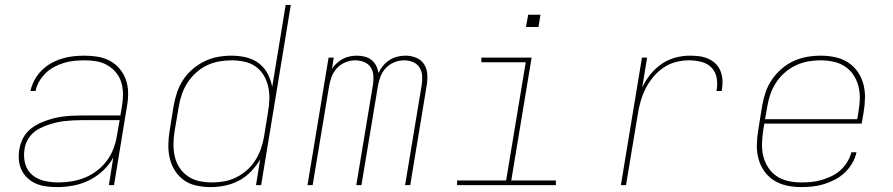

<svg xmlns="http://www.w3.org/2000/svg" viewBox="-20 -755 3640 783"><path d="M212 8Q190 8 168 5Q146 2 127 -6Q108 -14 92.5 -28.5Q77 -43 68 -61.5Q59 -80 57 -102Q55 -124 59 -147Q62 -165 70 -183.5Q78 -202 92 -217Q106 -232 123.5 -242.5Q141 -253 159.5 -260Q178 -267 197 -272Q216 -277 235 -279.5Q254 -282 273 -283Q292 -284 311 -284H471L478 -326Q482 -350 481.5 -374.5Q481 -399 474 -421Q467 -443 452 -460.5Q437 -478 417 -489.5Q397 -501 373.5 -505Q350 -509 325 -509Q305 -509 284 -507Q263 -505 242.5 -499Q222 -493 202.5 -483Q183 -473 167 -457.5Q151 -442 140 -423Q129 -404 125 -384H104Q109 -406 120.5 -428Q132 -450 149.5 -467.5Q167 -485 188.5 -497Q210 -509 233 -516Q256 -523 279 -525.5Q302 -528 325 -528Q353 -528 379.5 -523.5Q406 -519 429 -506.5Q452 -494 468.5 -474Q485 -454 493.5 -429.5Q502 -405 502.5 -377.5Q503 -350 498 -323L445 0H424L442 -113Q426 -83 399.5 -58.5Q373 -34 342 -19Q311 -4 278 2Q245 8 212 8ZM218 -11Q245 -11 272.5 -15.5Q300 -20 326 -30.5Q352 -41 375.5 -59Q399 -77 416 -100Q433 -123 443 -149.5Q453 -176 457 -203L468 -265H311Q294 -265 277 -264Q260 -263 242.5 -261Q225 -259 208 -255Q191 -251 174 -245Q157 -239 140.5 -230.5Q124 -222 111 -209Q98 -196 90 -179.5Q82 -163 80 -146Q75 -116 82.5 -88Q90 -60 111 -42Q132 -24 160.5 -17.5Q189 -11 218 -11Z M839 8Q810 8 781.5 2Q753 -4 731 -19.5Q709 -35 694 -58Q679 -81 672.5 -108.5Q666 -136 666.5 -165Q667 -194 672 -223L688 -323Q693 -351 702 -378Q711 -405 727 -429.5Q743 -454 766 -473.5Q789 -493 815 -505.5Q841 -518 869 -523Q897 -528 924 -528Q955 -528 984 -521Q1013 -514 1035.5 -497Q1058 -480 1071.5 -454.5Q1085 -429 1090 -400L1145 -735H1166L1045 0H1024L1041 -105Q1026 -79 1004 -56Q982 -33 954.5 -18.5Q927 -4 897.5 2Q868 8 839 8ZM845 -11Q869 -11 894.5 -15.5Q920 -20 944 -32Q968 -44 988 -62Q1008 -80 1022 -102.5Q1036 -125 1044.5 -149.5Q1053 -174 1057 -199L1073 -299Q1078 -325 1078.5 -351.5Q1079 -378 1073.5 -402.5Q1068 -427 1055 -448.5Q1042 -470 1022 -484Q1002 -498 976.5 -503.5Q951 -509 925 -509Q900 -509 874 -504.5Q848 -500 824 -488.5Q800 -477 779.5 -458.5Q759 -440 744.5 -417.5Q730 -395 721.5 -370Q713 -345 709 -320L692 -220Q688 -194 687.5 -167.5Q687 -141 693 -116Q699 -91 712.5 -70.5Q726 -50 746.5 -36Q767 -22 792.5 -16.5Q818 -11 845 -11Z M1234 0 1320 -520H1341L1334 -474Q1342 -487 1353.5 -497.5Q1365 -508 1378.5 -515Q1392 -522 1406.5 -525Q1421 -528 1435 -528Q1452 -528 1467.5 -524Q1483 -520 1495 -510.5Q1507 -501 1514 -487Q1521 -473 1523 -457Q1531 -473 1542.5 -487Q1554 -501 1569 -510.5Q1584 -520 1600.5 -524Q1617 -528 1634 -528Q1657 -528 1677.5 -519.5Q1698 -511 1709.5 -493Q1721 -475 1722.5 -452Q1724 -429 1720 -406L1653 0H1632L1700 -410Q1703 -429 1701.5 -447.5Q1700 -466 1690.5 -480.5Q1681 -495 1664 -502Q1647 -509 1628 -509Q1608 -509 1588 -501Q1568 -493 1553.5 -477.5Q1539 -462 1531.5 -442Q1524 -422 1521 -403L1454 0H1433L1501 -410Q1504 -429 1502.5 -447.5Q1501 -466 1491.5 -480.5Q1482 -495 1465 -502Q1448 -509 1429 -509Q1409 -509 1389 -501Q1369 -493 1354.5 -477.5Q1340 -462 1332.5 -442Q1325 -422 1322 -403L1255 0Z M1844 0V-19H2044L2124 -501H1943V-520H2148L2065 -19H2247V0ZM2125 -645 2134 -695H2184L2176 -645Z M2512 0 2598 -520H2619L2599 -398Q2612 -426 2632 -451Q2652 -476 2678 -494Q2704 -512 2734 -520Q2764 -528 2793 -528Q2813 -528 2832.5 -525.5Q2852 -523 2869.5 -515Q2887 -507 2900 -493.5Q2913 -480 2919.5 -462Q2926 -444 2926.5 -424Q2927 -404 2923 -384H2902Q2907 -410 2903 -435.5Q2899 -461 2882.5 -478.5Q2866 -496 2841 -502.5Q2816 -509 2790 -509Q2763 -509 2736 -502Q2709 -495 2685.5 -479Q2662 -463 2643.5 -440.5Q2625 -418 2612.5 -393Q2600 -368 2592.5 -341.5Q2585 -315 2581 -289L2533 0Z M3248 8Q3218 8 3189.5 2Q3161 -4 3137.5 -18.5Q3114 -33 3097.5 -56Q3081 -79 3073.5 -106.5Q3066 -134 3066.5 -163.5Q3067 -193 3072 -223L3088 -323Q3093 -351 3102 -378Q3111 -405 3127.5 -429.5Q3144 -454 3167 -474Q3190 -494 3216.5 -506Q3243 -518 3271 -523Q3299 -528 3327 -528Q3356 -528 3385 -522Q3414 -516 3437.5 -501Q3461 -486 3477 -463.5Q3493 -441 3500.5 -413.5Q3508 -386 3507.5 -356.5Q3507 -327 3502 -297L3494 -251H3097L3092 -220Q3088 -193 3087.5 -166.5Q3087 -140 3093.5 -115.5Q3100 -91 3114 -70Q3128 -49 3149 -35.5Q3170 -22 3195.5 -16.5Q3221 -11 3248 -11Q3269 -11 3289.5 -13Q3310 -15 3330.5 -21Q3351 -27 3371 -36.5Q3391 -46 3407.5 -61Q3424 -76 3435.5 -95Q3447 -114 3452 -134H3473Q3468 -111 3455.5 -89.5Q3443 -68 3425 -51Q3407 -34 3385 -22.5Q3363 -11 3340 -4Q3317 3 3294 5.5Q3271 8 3248 8ZM3100 -269H3476L3481 -300Q3486 -327 3486.5 -353.5Q3487 -380 3480.5 -404.5Q3474 -429 3460 -450Q3446 -471 3425 -484.5Q3404 -498 3378.5 -503.5Q3353 -509 3326 -509Q3301 -509 3275.5 -504.5Q3250 -500 3225.5 -488.5Q3201 -477 3180 -458.5Q3159 -440 3144.5 -417.5Q3130 -395 3121.5 -370Q3113 -345 3109 -320Z"/></svg>

Font: Iosevka SS04 Th Ex Obl
Style: Regular
Weight: 100
Width: 7
Italic angle: -9°
Monospace: yes
Designer: Belleve Invis
Foundry: Belleve Invis
Version: Version 19.0.0; ttfautohint (v1.8.4)